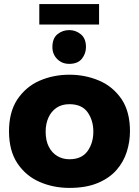

<svg xmlns="http://www.w3.org/2000/svg" viewBox="-20 -912 678 938"><path d="M319 6Q241 6 174 -23Q107 -52 65.5 -113.5Q24 -175 24 -271Q24 -363 63.5 -424.5Q106 -488.5 173.5 -517.8Q241 -547 319 -547Q396.5 -547 464.2 -518.2Q532 -489.5 575 -426Q615 -365 615 -271Q615 -219.5 599.2 -170Q583.5 -120.5 548.8 -81Q514 -41.5 457.2 -17.8Q400.5 6 319 6ZM464 -792H172V-892H464ZM319 -134Q379 -134 407.5 -173.5Q436 -213 436 -269Q436 -324 408 -363.5Q380 -403 319 -403Q281.5 -403 255.8 -385.2Q230 -367.5 216.5 -337.2Q203 -307 203 -269Q203 -225 218.5 -195Q234 -165 260.2 -149.5Q286.5 -134 319 -134ZM318 -600Q283 -600 259.5 -623.5Q236 -647 236 -682Q236 -725 261 -745Q286 -765 318 -765Q350 -765 375 -744.5Q400 -724 400 -682Q400 -650 380 -625Q360 -600 318 -600Z"/></svg>

Font: Argentum Novus
Style: Bold
Weight: 700
Designer: Julieta Ulanovsky (font) & Cristiano Sobral (main changes)
Foundry: Julieta Ulanovsky (font) & Cristiano Sobral (main changes)
Version: Version 3.00;November 27, 2020;FontCreator 13.0.0.2655 64-bi